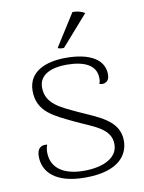

<svg xmlns="http://www.w3.org/2000/svg" viewBox="-82 -764 626 834"><g transform="rotate(-10 231.0 -347.0)"><path d="M350 -692C336 -701 317 -706 296 -706L206 -564C208 -559 225 -558 233 -559ZM226 12C380 12 419 -59 419 -117C419 -209 324 -237 243 -275C173 -308 109 -333 109 -406C109 -465 168 -485 230 -485C310 -485 359 -460 361 -407C362 -398 361 -388 357 -378C367 -375 375 -375 382 -378C396 -384 401 -396 401 -413C401 -476 342 -515 233 -515C143 -515 66 -483 66 -398C66 -304 142 -275 220 -237C296 -200 376 -181 376 -109C376 -50 314 -18 226 -18C141 -18 83 -52 82 -123C82 -138 84 -147 88 -158C56 -162 43 -144 43 -113C43 -46 94 12 226 12Z"/></g></svg>

Font: Arima Koshi ExtraLight
Style: Regular
Weight: 275
Designer: Joana Correia and Natanael Gama
Foundry: NDISCOVER
Version: Version 1.019;PS 001.019;hotconv 1.0.88;makeotf.lib2.5.64775